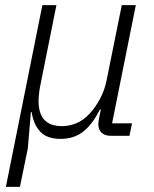

<svg xmlns="http://www.w3.org/2000/svg" viewBox="-20 -532 604 752"><path d="M58 200H3L146 -512H201L137 -193Q134 -178 132.5 -162Q131 -146 131 -136Q131 -88 153.5 -63Q176 -38 223 -38Q252 -38 279.5 -49.5Q307 -61 331 -87Q355 -113 372.5 -146.5Q390 -180 397 -215L457 -512H512L419 -49H497L487 0H415Q390 0 377.5 -12.5Q365 -25 365 -46Q365 -51 366 -56.5Q367 -62 368 -70L375 -103H371Q343 -46 306.5 -17Q270 12 217 12Q164 12 137.5 -16.5Q111 -45 104 -93H101L89 49Z"/></svg>

Font: IBM Plex Sans Light
Style: Italic
Weight: 300
Italic angle: -11.31°
Designer: Mike Abbink, Paul van der Laan, Pieter van Rosmalen
Foundry: Bold Monday
Version: Version 3.201